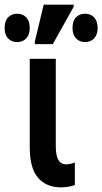

<svg xmlns="http://www.w3.org/2000/svg" viewBox="-69 -796 440 826"><path d="M191 10Q128 9 93.5 -32.5Q59 -74 59 -162V-543H171V-166Q171 -89 215 -89Q233 -89 253 -97V0Q226 10 191 10ZM81 -606V-618L119 -776H248V-767L158 -606ZM5 -615Q-19 -615 -34 -630.5Q-49 -646 -49 -676Q-49 -706 -34 -721.5Q-19 -737 5 -737Q29 -737 44 -721Q59 -705 59 -676Q59 -647 44 -631Q29 -615 5 -615ZM297 -615Q273 -615 258 -631Q243 -647 243 -676Q243 -706 258 -721.5Q273 -737 297 -737Q321 -737 336 -721Q351 -705 351 -676Q351 -647 336 -631Q321 -615 297 -615Z"/></svg>

Font: Noto Sans ExtraCondensed SemiBold
Style: Regular
Weight: 600
Width: 2
Designer: Monotype Design Team
Foundry: Monotype Imaging Inc.
Version: Version 2.013; ttfautohint (v1.8.4.7-5d5b)